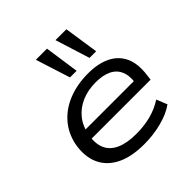

<svg xmlns="http://www.w3.org/2000/svg" viewBox="-201 -919 1085 1085"><g transform="rotate(-45 342.0 -376.5)"><path d="M342 9Q239 9 172.5 -25Q106 -59 79 -121.5Q52 -184 68 -269Q84 -342 130 -393.5Q176 -445 245.5 -472Q315 -499 400 -499Q481 -499 536 -471.5Q591 -444 615.5 -390.5Q640 -337 629 -256L625 -224H131L140 -285H575L550 -267Q559 -323 543 -360Q527 -397 489.5 -415Q452 -433 395 -433Q333 -433 283 -411.5Q233 -390 200.5 -349.5Q168 -309 158 -251L157 -246Q147 -187 165.5 -146.5Q184 -106 231 -85Q278 -64 353 -64Q414 -64 468 -78Q522 -92 568 -122L594 -58Q550 -26 482.5 -8.5Q415 9 342 9ZM468 -555 403 -762H490L521 -555ZM312 -555 246 -762H335L365 -555Z"/></g></svg>

Font: Nunito Sans 10pt Expanded
Style: Italic
Weight: 400
Width: 7
Italic angle: -9°
Designer: Vernon Adams
Foundry: Vernon Adams
Version: Version 3.101;gftools[0.9.27]